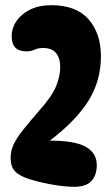

<svg xmlns="http://www.w3.org/2000/svg" viewBox="-20 -707 430 740"><path d="M177 -687Q274 -687 321.5 -632.5Q369 -578 369 -490Q369 -395 320.5 -318Q272 -241 172 -165Q269 -165 311 -141Q353 -117 353 -71Q353 -31 332 -9Q311 13 267 13Q230 13 182 4.5Q134 -4 95 -16Q56 -28 38.5 -46Q21 -64 21 -98Q21 -126 32.5 -150.5Q44 -175 69 -206.5Q94 -238 135 -285Q181 -337 196.5 -375.5Q212 -414 212 -448Q212 -483 196 -502.5Q180 -522 146 -522Q127 -522 113 -515.5Q99 -509 82 -509Q25 -509 25 -567Q25 -599 44 -626.5Q63 -654 97 -670.5Q131 -687 177 -687Z"/></svg>

Font: DynaPuff Condensed Medium
Style: Regular
Weight: 500
Width: 3
Designer: Toshi Omagari, Jennifer Daniel
Foundry: Google Fonts
Version: Version 2.000; ttfautohint (v1.8.4.7-5d5b)